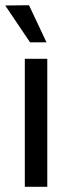

<svg xmlns="http://www.w3.org/2000/svg" viewBox="-30 -715 266 735"><path d="M151 0H65V-490H151ZM-10 -694 85 -553H148L81 -695Z"/></svg>

Font: Gemunu Libre ExtraLight Medium
Style: Regular
Weight: 500
Version: Version 1.100